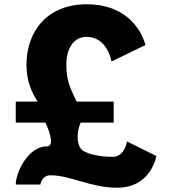

<svg xmlns="http://www.w3.org/2000/svg" viewBox="-20 -861 803 896"><path d="M359.5 -164C339.8 -185.9 334.6 -239.4 356.5 -289H510.5V-387H337.5C315.5 -436 289.5 -476 289.5 -558C289.5 -634 322.5 -689 384.5 -689C481.5 -689 500.5 -574 500.5 -574L658.5 -651C658.5 -651 618.5 -841 384.5 -841C199.5 -841 103.5 -714 103.5 -558C103.5 -483 127.5 -431 155.5 -387H53.5V-289H191.5C207.5 -259 237.3 -178 199.5 -178C109.5 -178 53.5 -54 53.5 0H168.5C168.5 0 174.5 -43 215.5 -43C309.5 -43 402.5 15 526.5 15C686.5 15 709.5 -133 709.5 -133L572.5 -201C572.5 -201 562.5 -129 505.5 -129C431.5 -129 373.7 -148.2 359.5 -164Z"/></svg>

Font: Sztylet
Style: Bd
Weight: 700
Foundry: Cannot Into Space Fonts, PlusOne Fonts
Version: Version 0.12